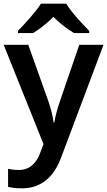

<svg xmlns="http://www.w3.org/2000/svg" viewBox="-20 -786 584 1046"><path d="M341 -766H203C175 -721 115 -656 78 -618V-606H161C196 -628 235 -658 271 -694C306 -658 348 -627 383 -606H466V-618C429 -655 367 -721 341 -766ZM0 -542 217 -1 200 44C180 99 145 140 83 140C60 140 38 137 24 134V232C42 236 66 240 99 240C203 240 273 180 313 72L544 -542H412L307 -236C293 -195 281 -153 276 -119H272C267 -158 257 -195 243 -236L134 -542Z"/></svg>

Font: Noto Sans New Tai Lue Semibold
Style: Regular
Weight: 600
Designer: Monotype Design Team
Foundry: Monotype Imaging Inc.
Version: Version 2.004